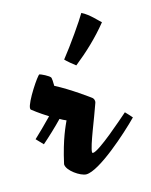

<svg xmlns="http://www.w3.org/2000/svg" viewBox="-120 -570 518 657"><g transform="rotate(-15 138.5 -242.0)"><path d="M198 -202C200 -208 198 -217 190 -222C190 -222 128 -268 77 -294C77 -309 76 -320 75 -323C72 -331 41 -345 38 -345C32 -345 -23 -263 -23 -241C-23 -238 -22 -236 -20 -235C-20 -235 1 -218 33 -198C11 -175 -15 -150 -32 -134L-9 -110C13 -129 44 -158 65 -180C72 -176 79 -172 87 -169C81 -155 59 -113 40 -26C40 -3 85 27 105 27C151 27 266 -76 309 -120C302 -128 293 -138 287 -144C264 -124 167 -38 146 -38C144 -38 143 -39 143 -41C143 -63 181 -152 198 -202ZM291 -462C284 -467 258 -498 231 -511C218 -488 166 -413 133 -372C138 -366 162 -346 168 -342C211 -376 255 -417 291 -462Z"/></g></svg>

Font: Yesteryear
Style: Regular
Weight: 400
Designer: Astigmatic (AOETI)
Foundry: Astigmatic (AOETI)
Version: Version 1.000